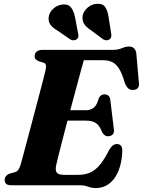

<svg xmlns="http://www.w3.org/2000/svg" viewBox="-20 -958 739 993"><path d="M261.5 -387.9H425.1Q448.1 -387.9 464.8 -400.9Q481.6 -414 491.1 -450.7Q496.6 -460.9 503.7 -465.4Q510.9 -470 519.8 -470Q533.8 -470 541.2 -462.6Q548.7 -455.3 550.4 -442.4L568.6 -291.7Q571.8 -272.1 563.1 -263Q554.5 -253.8 540 -253.3Q528.8 -253.2 521.2 -259Q513.6 -264.7 508.7 -273.9Q495.4 -308 476.7 -321.1Q458 -334.2 423.3 -334.2H245.6ZM389.6 0H38.2Q18.1 0 11.1 -7.9Q4 -15.9 4 -27.8Q4 -39 11.3 -47.5Q18.5 -56.1 29.9 -60.2L56.2 -67.1Q68 -70.8 74.3 -79.4Q80.5 -88 86.7 -106.3Q89.5 -116.4 97 -143.9Q104.4 -171.4 114.7 -210.2Q125 -249.1 137.1 -294.2Q149.1 -339.4 161.2 -385.3Q173.2 -431.1 184.2 -472.4Q195.2 -513.7 203.2 -545.1Q211.1 -576.4 214.9 -592.2Q220 -613.2 217.3 -622.2Q214.5 -631.1 204.4 -634.2L180.2 -641.4Q172.3 -644.8 165.8 -650.6Q159.2 -656.3 159.2 -667.4Q159.2 -681.9 169.5 -691Q179.7 -700 199.5 -700H559.5Q590.8 -700 610.2 -708.7Q629.7 -717.3 647.4 -717.3Q678.9 -717.3 684.9 -683.1L698.2 -531.4Q701.1 -514.4 694.2 -504.7Q687.4 -495 673.5 -493Q657.4 -491 645.9 -498.8Q634.5 -506.6 625.3 -529.7Q612.3 -575.5 597.1 -600.7Q581.9 -625.9 561.9 -636.2Q541.9 -646.5 513.5 -646.5H413.5Q408.4 -628.6 398.8 -593.8Q389.3 -558.9 377 -513Q364.8 -467.1 351 -416.2Q337.3 -365.4 324.1 -315.1Q310.9 -264.8 299.6 -221Q288.3 -177.2 280.4 -145.5Q272.6 -113.8 269.9 -100.7Q266.8 -85.3 269.4 -74.6Q272 -64 282 -58.8Q292.1 -53.7 310.8 -53.7H383.1Q418.9 -53.7 445.6 -65.3Q472.4 -76.9 495.8 -104.7Q519.3 -132.6 544 -181.6Q562.1 -213.1 584 -213.1Q613.3 -213.1 612.5 -176Q610.9 -132.7 600.6 -97.4Q590.4 -62.2 572.7 -37.2Q555 -12.2 530.4 1.2Q505.8 14.6 475.5 14.6Q454.1 14.6 434.9 7.3Q415.7 0 389.6 0ZM368 -869.5 384.3 -783.1Q386.1 -774.8 385.2 -767.7Q384.3 -760.7 376.4 -754.7Q369.3 -749.5 360.5 -749.5Q351.7 -749.5 344.4 -753.6L277.5 -799.6Q252.4 -814.1 240.7 -830.4Q228.9 -846.8 231.8 -870.6Q235.2 -893.8 254.9 -912.4Q274.5 -931.1 301.6 -934.6Q332.4 -938.2 346.9 -920Q361.4 -901.8 368 -869.5ZM541.6 -869.5 555.4 -782.3Q556.4 -773.6 554.9 -766.5Q553.4 -759.5 545.5 -753.9Q538.4 -749.1 529.4 -749.5Q520.5 -749.9 514.1 -754.4L449.1 -802.4Q425.1 -818.1 414.6 -835.4Q404.1 -852.8 407.4 -877Q412 -899.8 432.4 -918Q452.8 -936.3 480.3 -938.2Q510.8 -940.6 523.9 -921.6Q537 -902.6 541.6 -869.5Z"/></svg>

Font: Fraunces
Style: Italic
Weight: 900
Italic angle: -16°
Version: Version 1.000;[0bf87f6ff]